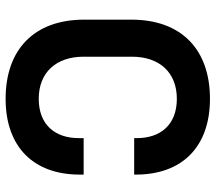

<svg xmlns="http://www.w3.org/2000/svg" viewBox="-62 -692 768 684"><g transform="rotate(90 322.0 -350.0)"><path d="M332 14C504 14 602 -86 602 -250V-264H472V-246C472 -164 426 -104 332 -104C238 -104 182 -166 182 -264V-436C182 -534 238 -596 332 -596C426 -596 472 -536 472 -454V-444H602V-450C602 -614 504 -714 332 -714C158 -714 50 -614 50 -434V-266C50 -86 158 14 332 14Z"/></g></svg>

Font: Meta Space
Style: Bold
Weight: 700
Designer: Meta Pool / Florian Karsten
Foundry: Meta Pool / Florian Karsten
Version: Version 2.000;Glyphs 3.1.1 (3137)